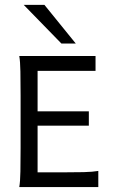

<svg xmlns="http://www.w3.org/2000/svg" viewBox="-20 -763 465 783"><path d="M58.6 0Q62.5 -22 63.2 -63.5Q64 -105 64 -159.2V-375Q64 -429.2 63.2 -470.9Q62.5 -512.7 58.6 -534.7H369.6V-474.1H133.3V-309.1H342.3V-250.5H133.3V-60.1H230Q284.2 -60.1 321.5 -61Q358.9 -62 380.9 -65.9V0ZM230.5 -585.4 76.7 -743.2H161.1L289.1 -585.4Z"/></svg>

Font: Harmattan
Style: Regular
Weight: 400
Designer: George W. Nuss III and SIL International
Foundry: SIL International
Version: Version 4.000